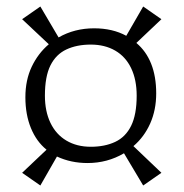

<svg xmlns="http://www.w3.org/2000/svg" viewBox="-20 -558 564 590"><path d="M104 12 48 -27 123 -98Q92 -123 75 -164.5Q58 -206 58 -259Q58 -312 77.5 -353Q97 -394 130 -422L48 -499L104 -538L160 -443Q209 -471 269 -471Q326 -471 368 -448L420 -538L476 -499L399 -426Q429 -401 444.5 -362Q460 -323 460 -271Q460 -220 441.5 -178.5Q423 -137 390 -109L476 -27L420 12L361 -87Q310 -57 249 -57Q198 -57 155 -77ZM259 -107Q302 -107 334 -122Q366 -137 383 -171.5Q400 -206 400 -264Q400 -313 383 -348.5Q366 -384 334 -402.5Q302 -421 259 -421Q216 -421 184 -406Q152 -391 135 -357Q118 -323 118 -264Q118 -216 135 -180.5Q152 -145 184 -126Q216 -107 259 -107Z"/></svg>

Font: Ancizar Serif Light
Style: Regular
Weight: 400
Version: Version 8.100